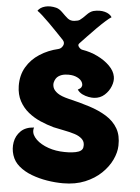

<svg xmlns="http://www.w3.org/2000/svg" viewBox="-66 -1093 847 1159"><g transform="rotate(5 357.0 -513.5)"><path d="M349 -496Q418 -480 477.5 -461Q537 -442 582 -414Q627 -386 651.5 -344Q676 -302 674 -240Q673 -199 652 -154.5Q631 -110 591 -71.5Q551 -33 493 -9Q435 15 360 15Q313 15 263.5 7Q214 -1 169 -18Q124 -35 91 -63Q60 -89 47.5 -128Q35 -167 42 -206.5Q49 -246 77.5 -274Q106 -302 157 -305Q147 -275 168.5 -246.5Q190 -218 233 -198.5Q276 -179 327 -175Q380 -171 420 -179Q460 -187 464 -212Q469 -242 451.5 -260Q434 -278 404 -287.5Q374 -297 339 -303.5Q304 -310 274 -317Q234 -328 193.5 -345.5Q153 -363 119.5 -390Q86 -417 65 -456Q44 -495 43 -547Q42 -612 71 -661.5Q100 -711 150.5 -743.5Q201 -776 262 -790Q279 -794 288.5 -812Q298 -830 284 -846Q265 -866 241 -891Q217 -916 192.5 -940.5Q168 -965 147.5 -983.5Q127 -1002 116 -1009Q130 -1030 160 -1038Q190 -1046 227 -1037Q247 -1032 266.5 -1012Q286 -992 303 -978Q320 -965 343 -967.5Q366 -970 375 -976Q393 -989 412.5 -1010Q432 -1031 453 -1037Q491 -1046 521.5 -1038Q552 -1030 565 -1009Q553 -1002 530 -981.5Q507 -961 480 -934Q453 -907 428 -880.5Q403 -854 385 -835Q375 -825 385 -812.5Q395 -800 406 -798Q456 -790 500 -768.5Q544 -747 574 -717Q604 -687 610 -653Q615 -627 603 -595.5Q591 -564 565 -540.5Q539 -517 502 -515Q489 -514 469 -517.5Q449 -521 430.5 -530Q412 -539 400 -556Q416 -564 421 -573Q426 -582 424 -591Q420 -611 400 -624Q380 -637 353 -640Q337 -642 315.5 -639.5Q294 -637 276.5 -625.5Q259 -614 252 -588Q248 -573 254 -555.5Q260 -538 282 -522.5Q304 -507 349 -496Z"/></g></svg>

Font: Potta One
Style: Regular
Weight: 400
Designer: 108,108go
Foundry: Font Zone 108
Version: Version 1.000